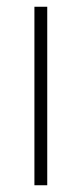

<svg xmlns="http://www.w3.org/2000/svg" viewBox="-20 -549 242 569"><path d="M120 0H82V-529H120Z"/></svg>

Font: Noto Sans Telugu SemiCondensed ExtraLight
Style: Regular
Weight: 200
Width: 4
Designer: Jelle Bosma - Monotype Design Team
Foundry: Monotype Imaging Inc.
Version: Version 2.005; ttfautohint (v1.8.4.7-5d5b)